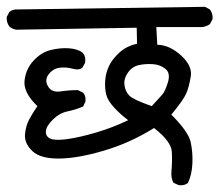

<svg xmlns="http://www.w3.org/2000/svg" viewBox="-22 -579 656 574"><path d="M512.7 -25.4 497.1 -32.2Q488.3 -45.9 490.7 -69.8Q493.2 -93.8 491.7 -125Q490.2 -156.2 438.5 -196.3Q368.2 -152.3 289.6 -128.9Q210.9 -105.5 154.8 -105Q98.6 -104.5 74.7 -127.4Q50.8 -150.4 52.7 -176.3Q54.7 -202.1 65.4 -222.2Q76.2 -242.2 89.8 -261.7Q47.9 -301.8 51.3 -336.9Q54.7 -372.1 78.1 -397.5Q101.6 -422.9 130.4 -429.7Q159.2 -436.5 184.6 -434.6Q210 -432.6 224.6 -421.9Q235.4 -410.2 232.4 -391.6L224.6 -377Q214.8 -368.2 195.3 -373.5Q175.8 -378.9 156.2 -376.5Q136.7 -374 123.5 -356.9Q110.4 -339.8 121.6 -320.8Q132.8 -301.8 158.7 -305.7Q184.6 -309.6 210.9 -309.6L226.6 -301.8Q235.4 -292 233.4 -275.4L226.6 -260.7Q204.1 -251 180.2 -246.1Q156.2 -241.2 136.2 -221.7Q116.2 -202.1 115.2 -186.5Q114.3 -170.9 128.4 -164.6Q142.6 -158.2 178.7 -163.1Q214.8 -168 264.6 -182.6Q314.5 -197.3 361.3 -219.7Q339.8 -235.4 319.8 -256.8Q299.8 -278.3 295.4 -296.9Q291 -315.4 292.5 -337.9Q293.9 -360.4 303.7 -381.3Q313.5 -402.3 335 -421.9Q356.4 -441.4 387.7 -448.2L386.7 -496.1L26.4 -490.2Q14.6 -492.2 5.9 -500Q-2.9 -511.7 -2 -528.3L5.9 -543Q15.6 -551.8 32.2 -550.8L590.8 -558.6L605.5 -550.8Q615.2 -538.1 613.3 -521.5L605.5 -506.8Q595.7 -500 583 -498H445.3L448.2 -445.3Q485.4 -444.3 519.5 -413.1Q553.7 -381.8 548.3 -350.1Q543 -318.4 534.7 -299.3Q526.4 -280.3 490.2 -236.3Q541 -185.5 547.9 -154.8Q554.7 -124 553.2 -90.8Q551.8 -57.6 540 -32.2Q529.3 -23.4 512.7 -25.4ZM462.9 -295.9Q471.7 -305.7 480 -333Q488.3 -360.4 472.7 -373Q457 -385.7 435.1 -387.2Q413.1 -388.7 393.1 -384.3Q373 -379.9 360.4 -361.8Q347.7 -343.8 350.1 -324.7Q352.5 -305.7 364.3 -293.5Q376 -281.2 431.6 -261.7Z"/></svg>

Font: JasonHandwriting2
Style: Regular
Weight: 400
Version: Version 1.05.10